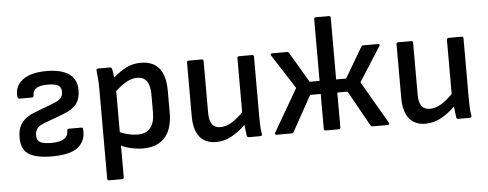

<svg xmlns="http://www.w3.org/2000/svg" viewBox="-54 -826 2935 1154"><g transform="rotate(-5 1413.5 -249.0)"><path d="M231 12Q140 12 94 -15.5Q48 -43 47 -115Q46 -170 71.5 -205Q97 -240 152 -261L265 -304Q300 -317 312.5 -331.5Q325 -346 325 -370Q325 -398 305.5 -409Q286 -420 243 -420Q153 -420 153 -366Q153 -351 143 -351H67Q57 -351 55 -366Q49 -426 97.5 -464Q146 -502 243 -502Q331 -502 378 -469.5Q425 -437 425 -371Q425 -319 400.5 -287.5Q376 -256 320 -235L205 -192Q172 -180 159 -163Q146 -146 147 -119Q148 -89 170 -79Q192 -69 237 -69Q336 -70 336 -131Q336 -145 345 -145H421Q426 -145 429 -143Q432 -141 432 -131Q437 -66 390.5 -27Q344 12 231 12Z M561 185Q550 185 550 174V-374Q550 -398 548 -426.5Q546 -455 543 -477Q542 -490 554 -490H625Q635 -490 637 -480Q639 -471 641.5 -455.5Q644 -440 645 -428Q687 -464 725.5 -483Q764 -502 811 -502Q959 -502 959 -320V-189Q959 -90 913.5 -39Q868 12 781 12Q749 12 712.5 4.5Q676 -3 650 -17V174Q650 185 639 185ZM782 -414Q752 -414 722 -398.5Q692 -383 650 -346V-98Q675 -86 703.5 -80Q732 -74 756 -74Q859 -74 859 -200V-308Q859 -414 782 -414Z M1222 12Q1157 12 1123 -30.5Q1089 -73 1089 -154V-479Q1089 -490 1100 -490H1178Q1189 -490 1189 -479V-165Q1189 -75 1255 -75Q1287 -75 1319 -93Q1351 -111 1393 -152V-479Q1393 -490 1404 -490H1482Q1493 -490 1493 -479V-123Q1493 -95 1494 -66.5Q1495 -38 1500 -11Q1501 0 1488 0H1421Q1410 0 1408 -10Q1406 -26 1404 -42.5Q1402 -59 1400 -76Q1357 -34 1313 -11Q1269 12 1222 12Z M1587 0Q1581 0 1579 -4Q1577 -8 1580 -13L1729 -270L1596 -477Q1593 -482 1594.5 -486Q1596 -490 1603 -490H1691Q1701 -490 1705 -483L1813 -300H1873V-672Q1873 -683 1884 -683H1962Q1973 -683 1973 -672V-300H2033L2141 -483Q2145 -490 2155 -490H2243Q2250 -490 2251.5 -486Q2253 -482 2249 -477L2117 -270L2266 -13Q2269 -8 2267 -4Q2265 0 2258 0H2167Q2158 0 2155 -6L2035 -221H1973V-11Q1973 0 1962 0H1884Q1873 0 1873 -11V-221H1809L1690 -6Q1686 0 1677 0Z M2486 12Q2421 12 2387 -30.5Q2353 -73 2353 -154V-479Q2353 -490 2364 -490H2442Q2453 -490 2453 -479V-165Q2453 -75 2519 -75Q2551 -75 2583 -93Q2615 -111 2657 -152V-479Q2657 -490 2668 -490H2746Q2757 -490 2757 -479V-123Q2757 -95 2758 -66.5Q2759 -38 2764 -11Q2765 0 2752 0H2685Q2674 0 2672 -10Q2670 -26 2668 -42.5Q2666 -59 2664 -76Q2621 -34 2577 -11Q2533 12 2486 12Z"/></g></svg>

Font: Sofia Sans SemiBold
Style: Regular
Weight: 600
Designer: Botio Nikoltchev, Ani Petrova
Foundry: lettersoup
Version: Version 4.101; ttfautohint (v1.8.4.7-5d5b)